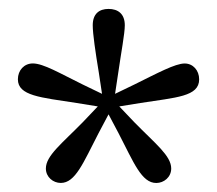

<svg xmlns="http://www.w3.org/2000/svg" viewBox="-20 -767 479 424"><path d="M219.7 -747.3C199 -747.3 184.8 -736.5 184.8 -711.2C184.8 -692.2 190.8 -651.7 198.2 -606.8L205.3 -559.8L162.2 -580.6C112.5 -605 75.8 -626.9 52.5 -626.9C33.3 -626.9 19.5 -611.8 19.5 -591.9C19.5 -555.5 69 -551.9 148.9 -539.6L196 -532L162.5 -496.8C116.9 -450.2 81.3 -423.2 81.3 -394.9C81.3 -375.8 97.5 -363 114.2 -363C146.4 -363 163.7 -407.2 197.3 -472.2L219.7 -514.5L242.1 -472.2C275.5 -407.8 292.6 -362.9 325.1 -362.9C341.8 -362.9 358.1 -375.6 358.1 -394.9C358.1 -423 322.9 -449.8 276.9 -496.8L243.4 -532L290.5 -539.6C369.1 -551.9 419.8 -553.6 419.8 -591.8C419.8 -611.7 406.2 -626.8 387.8 -626.8C366.8 -626.8 327.3 -605.3 277.2 -580.6L234.1 -559.8L241.2 -606.8C247.6 -651.6 255.6 -692.9 255.6 -711.2C255.6 -736.5 240.5 -747.3 219.7 -747.3Z"/></svg>

Font: Source Serif Variable
Style: Regular
Weight: 389
Designer: Frank Grießhammer
Foundry: Adobe Systems Incorporated
Version: Version 3.001;hotconv 1.0.111;makeotfexe 2.5.65597